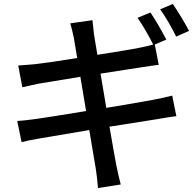

<svg xmlns="http://www.w3.org/2000/svg" viewBox="-20 -897 975 970"><path d="M67 -286 89 -179C111 -185 142 -191 183 -198C228 -206 326 -222 431 -240C447 -147 460 -69 464 -44C469 -14 472 18 475 53L590 35C582 5 574 -31 568 -60C563 -87 549 -164 533 -257C630 -272 721 -287 774 -295C811 -301 847 -308 871 -310L850 -414C826 -408 794 -400 755 -393C707 -384 615 -368 517 -352L488 -525C575 -539 658 -551 701 -558C729 -562 764 -568 782 -569L762 -672L820 -697C800 -736 765 -798 740 -834L675 -807C701 -770 734 -712 754 -672C734 -666 707 -660 681 -655C642 -647 560 -634 472 -620C463 -672 457 -710 455 -722C452 -745 449 -776 447 -795L335 -779C342 -757 347 -733 353 -706L370 -604C280 -589 196 -577 159 -573C128 -570 99 -568 72 -566L93 -456C119 -462 145 -468 179 -475C214 -481 296 -494 386 -509L415 -336C309 -318 209 -303 162 -296C133 -292 92 -287 67 -286ZM789 -850C817 -812 849 -755 870 -712L935 -741C917 -777 879 -839 853 -877Z"/></svg>

Font: GenEiGothic-pro-SemiBold
Style: Regular
Weight: 500
Designer: Ryoko NISHIZUKA (kana & ideographs); Paul D. Hunt (Latin, Greek & Cyrillic); Wenlong ZHANG (bopomofo); Sandoll Communica
Foundry: Adobe Systems Incorporated; o_tamon
Version: Version 1.000.140830